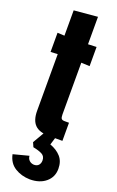

<svg xmlns="http://www.w3.org/2000/svg" viewBox="-179 -731 623 1026"><g transform="rotate(20 133.0 -217.5)"><path d="M159 0Q104 0 78.5 -25.5Q53 -51 53 -105V-427L13 -425V-534L53 -532V-676L187 -688V-532L235 -534V-425L187 -427V-133Q187 -116 191.5 -109.5Q196 -103 210 -103H235V0ZM141 253Q93 252 56 229Q19 206 9 158L97 135Q98 151 108.5 161Q119 171 135 172Q153 172 162 161.5Q171 151 171 135Q171 111 152 101Q133 91 101 85L90 60L136 -19H199L181 40Q220 54 243 80Q266 106 266 148Q266 195 231.5 224Q197 253 141 253Z"/></g></svg>

Font: Mona Sans Condensed
Style: Bold
Weight: 700
Width: 3
Designer: Deni Anggara
Foundry: GitHub
Version: Version 2.000